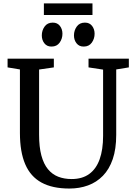

<svg xmlns="http://www.w3.org/2000/svg" viewBox="-20 -1082 780 1110"><path d="M381.3 8Q283.2 8 219.9 -26.6Q156.5 -61.1 125.9 -132.4Q95.2 -203.6 95.2 -313.5V-680.5L23.8 -692.4V-743H291.3V-692.4L206 -680.1V-303.1Q206 -232.1 219.2 -183.1Q232.4 -134.1 257.1 -104Q281.9 -73.9 316.5 -60.4Q351.2 -46.9 394.2 -46.9Q455.5 -46.9 495.8 -76.2Q536.2 -105.5 556.1 -161.3Q576 -217.2 576 -296.7V-679.6L491.8 -692.4V-743H724.9V-692.4L651.9 -680.5V-302.3Q651.9 -220.8 631.8 -162.1Q611.7 -103.5 575 -65.8Q538.3 -28.1 488.9 -10.1Q439.6 8 381.3 8ZM277 -812.8Q251.1 -812.8 236.4 -831.8Q221.7 -850.7 221.7 -877.1Q221.7 -905.9 237.9 -928.6Q254.1 -951.2 284.6 -951.2H285.6Q311.6 -951.2 326.3 -932.3Q341 -913.3 341 -887Q341 -858.2 324.8 -835.5Q308.6 -812.8 278 -812.8ZM463 -812.8Q437.1 -812.8 422.4 -831.8Q407.6 -850.7 407.6 -877.1Q407.6 -905.9 423.8 -928.6Q440 -951.2 470.6 -951.2H471.6Q497.6 -951.2 512.3 -932.3Q526.9 -913.3 526.9 -887Q526.9 -858.2 510.7 -835.5Q494.5 -812.8 464 -812.8ZM514.6 -1062.3V-995.1H233.7V-1062.3Z"/></svg>

Font: Merriweather Light
Style: Regular
Weight: 300
Designer: Eben Sorkin
Foundry: Eben Sorkin
Version: Version 2.100